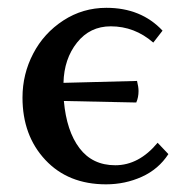

<svg xmlns="http://www.w3.org/2000/svg" viewBox="-20 -464 493 496"><path d="M376 -354Q327.6 -396 266.1 -396Q212.4 -396 179 -354Q145.5 -312 144 -250L334 -254.9Q337.9 -239.3 337.9 -229Q337.9 -212.4 332 -199.2L145 -203.1Q151.9 -125.5 185.3 -81.3Q218.8 -37.1 277.8 -37.1Q338.9 -37.1 387.2 -95.2L415 -65.9Q389.6 -26.9 346.4 -7.3Q303.2 12.2 253.9 12.2Q156.2 12.2 97.2 -50.8Q38.1 -113.8 38.1 -211.9Q38.1 -272.5 65.7 -325.4Q93.3 -378.4 143.6 -411.1Q193.8 -443.8 254.9 -443.8Q344.7 -443.8 399.9 -384.8Z"/></svg>

Font: Common Serif SemiBold
Style: Regular
Weight: 600
Designer: Philipp H. Poll, Khaled Hosny
Foundry: Stefan Peev, Context Ltd.
Version: Version 1.026